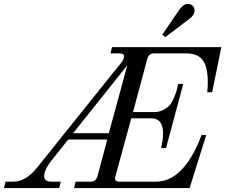

<svg xmlns="http://www.w3.org/2000/svg" viewBox="-64 -950 1138 970"><path d="M234.9 0H-43.9L-36.1 -32.2H2.9Q66.9 -32.2 124 -104L514.2 -590.8Q550.3 -632.8 558.1 -647.5Q563 -657.7 563 -665Q563 -680.2 540 -680.2H494.1L502 -711.9H1054.2L1007.8 -483.9H982.9Q985.8 -504.9 985.8 -532.2Q985.8 -613.8 959.7 -647Q933.6 -680.2 877.9 -680.2H713.9Q687.5 -680.2 680.2 -652.8L607.9 -383.8H715.8Q740.2 -383.8 760.3 -394.5Q780.3 -405.3 791.3 -416.3Q802.2 -427.2 813 -452.1Q823.7 -477.1 826.4 -486.1Q829.1 -495.1 835.4 -521Q836.4 -524.4 836.9 -525.9H861.8L774.9 -202.1H750Q759.8 -243.2 759.8 -276.9Q759.8 -352.1 700.2 -352.1H599.1L519 -59.1Q517.1 -51.3 517.1 -48.8Q517.1 -32.2 538.1 -32.2H724.1Q854.5 -32.2 941.9 -235.8L954.1 -268.1H978L894 0H310.1L317.9 -32.2H393.1Q420.9 -32.2 428.2 -59.1L478 -245.1H280.8L200.2 -144Q189.9 -133.8 174.6 -107.7Q159.2 -81.5 159.2 -61Q159.2 -32.2 194.8 -32.2H243.2ZM579.1 -620.1 305.2 -276.9H485.8ZM771 -762.2 755.9 -774.9 839.8 -897.9Q861.8 -930.2 883.8 -930.2Q899.4 -930.2 909.2 -920.9Q918.9 -911.6 918.9 -897Q918.9 -874 893.1 -855Z"/></svg>

Font: Flanker Steampunk
Style: Italic
Weight: 400
Italic angle: -12°
Designer: Alexey Kryukov, Leonardo Di Lena
Foundry: Alexey Kryukov, Leonardo Di Lena
Version: 1.210